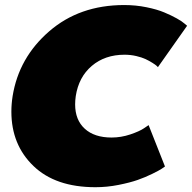

<svg xmlns="http://www.w3.org/2000/svg" viewBox="-20 -737 773 773"><path d="M25.8 -287.5Q25.8 -318.3 30.8 -350Q55.8 -505 177.9 -610.8Q300 -716.7 480 -716.7Q526.7 -716.7 569.6 -707.9Q612.5 -699.2 641.2 -687.1Q670 -675 691.7 -662.9Q713.3 -650.8 723.3 -641.7L733.3 -633.3L615.8 -466.7Q614.2 -468.3 610.4 -472.1Q606.7 -475.8 593.3 -484.2Q580 -492.5 565.8 -499.2Q551.7 -505.8 528.8 -511.3Q505.8 -516.7 481.7 -516.7Q402.5 -516.7 349.6 -471.7Q296.7 -426.7 285 -350Q282.5 -332.5 282.5 -316.7Q282.5 -254.2 321.2 -218.8Q360 -183.3 429.2 -183.3Q467.5 -183.3 504.6 -195.8Q541.7 -208.3 560 -220.8L578.3 -233.3L644.2 -66.7Q639.2 -63.3 630.8 -57.5Q622.5 -51.7 593.8 -37.5Q565 -23.3 534.2 -12.5Q503.3 -1.7 457.1 7.5Q410.8 16.7 364.2 16.7Q203.3 16.7 114.6 -68.8Q25.8 -154.2 25.8 -287.5Z"/></svg>

Font: BoonTook
Style: Italic
Weight: 400
Italic angle: -9°
Designer: Sungsit Sawaiwan
Foundry: FontUni
Version: Version 3.0